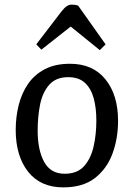

<svg xmlns="http://www.w3.org/2000/svg" viewBox="-20 -797 579 831"><path d="M254 14Q155 14 101.5 -54Q48 -122 48 -235Q48 -291 61 -342.5Q74 -394 101.5 -434Q129 -474 174 -497.5Q219 -521 283 -521Q382 -521 436.5 -453.5Q491 -386 491 -274Q491 -198 467 -132.5Q443 -67 391 -26.5Q339 14 254 14ZM260 -45Q314 -45 343.5 -77.5Q373 -110 385 -162.5Q397 -215 397 -275Q397 -330 385.5 -372Q374 -414 347.5 -438.5Q321 -463 275 -463Q222 -463 193 -430Q164 -397 153.5 -344.5Q143 -292 143 -231Q143 -148 171 -96.5Q199 -45 260 -45ZM437 -605 412 -580 286 -682 159 -582 137 -605 245 -746Q258 -763 268.5 -770Q279 -777 290 -777Q306 -777 318 -773Z"/></svg>

Font: Literata 12pt
Style: Italic
Weight: 400
Italic angle: -2°
Designer: Latin by Veronika Burian and Jose Scaglione. Greek by Irene Vlachou. Cyrillic by Vera Evstafieva
Foundry: TypeTogether
Version: Version 3.002